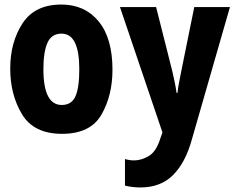

<svg xmlns="http://www.w3.org/2000/svg" viewBox="-20 -580 1040 845"><path d="M253 9Q378 9 426.5 -75.5Q475 -160 475 -273Q475 -412 414 -486Q353 -560 250 -560Q133 -560 79 -477Q25 -394 25 -278Q25 -163 77 -77Q129 9 253 9ZM252 -118Q171 -118 171 -275Q171 -352 189 -392Q207 -432 251 -432Q329 -432 329 -275Q329 -194 312 -156Q295 -118 252 -118ZM598 245Q687 245 741.5 190.5Q796 136 824 35L992 -549H835L778 -268Q773 -241 768 -216.5Q763 -192 761 -171H757Q754 -194 749 -218Q744 -242 738 -268L667 -549H508L695 3L686 28Q668 87 635 106.5Q602 126 570 126Q551 126 530 120V237Q564 245 598 245Z"/></svg>

Font: Noto Sans Mono Condensed Extra
Style: Regular
Weight: 800
Width: 3
Designer: Monotype Design Team
Foundry: Monotype Imaging Inc.
Version: Version 1.900